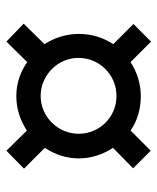

<svg xmlns="http://www.w3.org/2000/svg" viewBox="34 -653 492 600"><g transform="rotate(-90 280.0 -353.0)"><path d="M85 -353C85 -314 97 -278 118 -246L54 -183L109 -128L172 -191C202 -170 239 -159 280 -159C318 -159 355 -171 386 -191L450 -127L505 -182L442 -245C463 -277 474 -313 474 -353C474 -392 462 -429 442 -460L506 -525L450 -579L386 -514C354 -536 319 -548 280 -548C240 -548 204 -536 172 -515L109 -579L53 -524L118 -459C97 -427 85 -391 85 -353ZM162 -353C162 -418 215 -472 280 -472C345 -472 400 -418 399 -353C399 -289 347 -235 280 -235C214 -235 162 -288 162 -353Z"/></g></svg>

Font: Noto Sans UI SemiCondensed Medium
Style: Regular
Weight: 500
Width: 4
Designer: Monotype Design Team
Foundry: Monotype Imaging Inc.
Version: Version 1.901